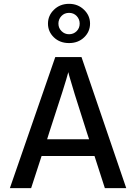

<svg xmlns="http://www.w3.org/2000/svg" viewBox="-20 -967 700 987"><path d="M222.2 -251 232.9 -285.2Q319.8 -549.3 331.1 -596.2L335.9 -577.1Q340.8 -558.1 364.7 -480.7Q388.7 -403.3 426.8 -285.2L438 -251ZM519 0H628.9L398.9 -673.8H264.2L30.8 0H140.1L193.8 -165H465.8ZM335 -947.3Q288.6 -947.3 257.6 -917.2Q226.6 -887.2 226.6 -845.7Q226.6 -804.2 257.1 -774.9Q287.6 -745.6 335 -745.6Q381.8 -745.6 412.4 -774.9Q442.9 -804.2 442.9 -845.7Q442.9 -887.2 411.6 -917.2Q380.4 -947.3 335 -947.3ZM280.3 -845.7Q280.3 -868.2 295.7 -884.5Q311 -900.9 335 -900.9Q358.9 -900.9 374.3 -884.5Q389.6 -868.2 389.6 -845.7Q389.6 -822.3 373.8 -806.6Q357.9 -791 335 -791Q312.5 -791 296.4 -806.9Q280.3 -822.8 280.3 -845.7Z"/></svg>

Font: FAU Chimera Medium
Style: Regular
Weight: 500
Version: Version 1.002;hotconv 1.0.117;makeotfexe 2.5.65602